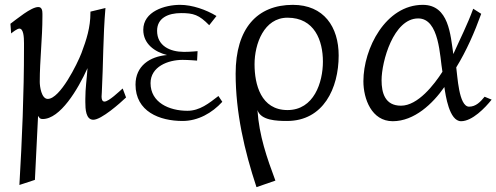

<svg xmlns="http://www.w3.org/2000/svg" viewBox="-20 -484 2048 792"><path d="M23 -386 26 -346C33 -352 51 -366 60 -366C77 -366 79 -331 79 -306V-286C79 -98 71 92 60 279L124 258L137 -6C143 3 145 7 156 7C228 7 301 -114 341 -203C338 -158 332 -121 332 -76V-63C332 -34 334 10 365 10C398 10 475 -58 500 -82L486 -119C472 -107 429 -65 411 -65C401 -65 399 -76 399 -86C399 -93 400 -99 400 -103C406 -219 405 -335 415 -451L353 -436V-431C353 -371 337 -321 316 -265C299 -221 228 -76 177 -76C151 -76 144 -127 144 -146C144 -236 155 -326 155 -416V-427C155 -440 153 -455 138 -455C108 -455 49 -405 23 -386Z M539 -135C539 -24 638 15 733 15C797 15 855 -18 897 -64L881 -88C842 -58 804 -27 753 -27C678 -27 601 -61 601 -141C601 -209 673 -237 733 -237C757 -237 793 -234 793 -234L795 -273C795 -273 765 -270 739 -270C681 -270 628 -295 628 -357C628 -410 674 -430 727 -430C778 -430 801 -423 843 -380L873 -418C830 -444 773 -464 723 -464C660 -464 571 -437 571 -361C571 -303 618 -270 669 -257C598 -251 539 -212 539 -135Z M952 -180C952 -20 988 137 1038 288L1116 261C1081 167 1049 76 1042 -30C1056 13 1122 15 1164 15C1314 15 1377 -120 1377 -255C1377 -373 1316 -464 1188 -464C1041 -464 952 -367 952 -180ZM1030 -219C1030 -303 1069 -411 1166 -411C1278 -411 1312 -316 1312 -230C1312 -144 1275 -30 1166 -30C1056 -30 1030 -136 1030 -219Z M1479 -149C1479 -76 1513 16 1600 16C1689 16 1765 -56 1813 -125C1818 -91 1833 16 1882 16C1928 16 1981 -39 2008 -73L1979 -85C1962 -64 1943 -44 1915 -44C1872 -44 1867 -174 1862 -206C1904 -274 1938 -352 1965 -427L1932 -448C1908 -382 1879 -326 1850 -261C1838 -340 1832 -464 1724 -464C1571 -464 1479 -284 1479 -149ZM1554 -153C1554 -230 1603 -408 1705 -408C1793 -408 1794 -250 1805 -188C1771 -135 1704 -48 1634 -48C1568 -48 1554 -101 1554 -153Z"/></svg>

Font: KpMath
Style: Sans
Weight: 400
Version: Version 0.64